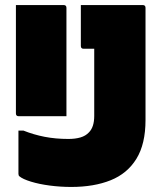

<svg xmlns="http://www.w3.org/2000/svg" viewBox="-20 -720 640 760"><path d="M43 -700H232Q243 -700 243 -689V-260H54Q43 -260 43 -271ZM251 -170Q278 -170 298.5 -176Q319 -182 332 -196Q353 -217 353 -261V-527H311Q300 -527 300 -538V-700H545Q556 -700 556 -689V-245Q556 -150 520 -91.5Q484 -33 418 -6.5Q352 20 262 20Q219 20 177 14.5Q135 9 102.5 -1Q70 -11 57 -22Q53 -25 53 -32V-203H73Q113 -187 156.5 -178.5Q200 -170 251 -170Z"/></svg>

Font: Recursive Sn Lnr St Blk
Style: Regular
Weight: 900
Version: Version 1.079;hotconv 1.0.112;makeotfexe 2.5.65598; ttfautoh